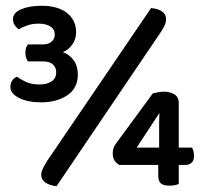

<svg xmlns="http://www.w3.org/2000/svg" viewBox="-20 -640 703 666"><path d="M77 -486H129Q148 -486 159 -495.5Q170 -505 170 -520Q170 -538 155 -548Q140 -558 114 -558Q93 -558 75 -552Q57 -546 45 -538Q36 -545 30.5 -553.5Q25 -562 25 -573Q25 -596 53.5 -608Q82 -620 124 -620Q181 -620 212.5 -595Q244 -570 244 -528Q244 -505 231.5 -486.5Q219 -468 198 -459Q221 -451 235.5 -431Q250 -411 250 -382Q250 -334 213.5 -309.5Q177 -285 123 -285Q75 -285 45.5 -300.5Q16 -316 16 -338Q16 -350 22 -360Q28 -370 39 -374Q52 -364 71 -355.5Q90 -347 117 -347Q144 -347 159.5 -358Q175 -369 175 -389Q175 -406 163.5 -416.5Q152 -427 130 -427H77Q73 -432 70.5 -440Q68 -448 68 -457Q68 -476 77 -486ZM600 -283V-128H646Q649 -123 651 -116Q653 -109 653 -99Q653 -83 644.5 -75.5Q636 -68 625 -68H394Q384 -73 377.5 -83Q371 -93 371 -107Q371 -117 373.5 -125.5Q376 -134 383 -143L510 -316Q518 -318 528.5 -320Q539 -322 549 -322Q569 -322 584.5 -313Q600 -304 600 -283ZM532 -128V-183Q532 -195 532 -212.5Q532 -230 533 -248L454 -128ZM529 -30V-98H600V-2Q594 1 585.5 2.5Q577 4 567 4Q549 4 539 -3Q529 -10 529 -30ZM143 -81 504 -612Q528 -610 542 -600.5Q556 -591 556 -574Q556 -562 551 -551.5Q546 -541 536 -526L176 6Q152 3 138 -6.5Q124 -16 123 -32Q123 -44 128.5 -55Q134 -66 143 -81Z"/></svg>

Font: BalooTamma2SemiBold
Style: Regular
Weight: 600
Designer: Divya Kowshik, Shuchita Grover and Ek Type
Foundry: Ek Type
Version: Version 1.700